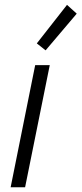

<svg xmlns="http://www.w3.org/2000/svg" viewBox="-20 -790 344 810"><path d="M128.4 -515.1H189.9L85.9 0H24.9ZM135.3 -606.9 262.7 -769.5 303.7 -732.4 172.4 -577.6Z"/></svg>

Font: Reddit Sans Chocolate Light
Style: Italic
Weight: 300
Italic angle: -11.25°
Designer: Stephen Hutchings
Version: Version 1.013